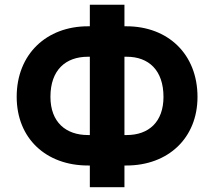

<svg xmlns="http://www.w3.org/2000/svg" viewBox="-20 -760 904 810"><path d="M350.9 -649.1C176.8 -649.1 50.4 -532 50.4 -351.6C50.4 -175.1 175.4 -61.8 350.9 -61.8H359V29.8H505V-61.8H513.5C688.2 -61.8 813.2 -176.5 813.2 -351.2C813.2 -532 688.2 -649.1 513.5 -649.1H505V-740.1H359V-649.1ZM350.9 -520.6H359V-190.3H350.9C258.9 -190.3 192.8 -243.6 192.8 -351.6C192.8 -464.8 257.1 -520.6 350.9 -520.6ZM505 -520.6H514.6C607.2 -520.6 669.7 -463.8 669.7 -351.2C669.7 -245.4 607.2 -190.3 514.6 -190.3H505Z"/></svg>

Font: Karasuma Gothic
Style: Bold
Weight: 700
Designer: Rasmus Andersson / Ryoko Nishizuka
Foundry: Genbu
Version: Version 1.00